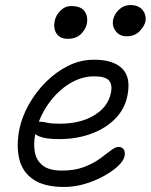

<svg xmlns="http://www.w3.org/2000/svg" viewBox="-20 -732 598 762"><path d="M482 -588Q455 -588 439.5 -608Q424 -628 429 -654Q434 -677 453 -694.5Q472 -712 497 -712Q530 -712 546 -692Q562 -672 557 -646Q554 -630 535 -609Q516 -588 482 -588ZM249 -578Q219 -578 205 -598Q191 -618 197 -649Q202 -672 220 -690Q238 -708 262 -708Q301 -708 315.5 -687.5Q330 -667 325 -639Q320 -615 301 -596.5Q282 -578 249 -578ZM235 10Q156 10 112.5 -19.5Q69 -49 56.5 -101Q44 -153 57 -220Q67 -268 94 -316.5Q121 -365 161 -405.5Q201 -446 250 -470.5Q299 -495 353 -495Q430 -495 465 -460Q500 -425 486 -354Q476 -300 437.5 -261Q399 -222 341.5 -201Q284 -180 216 -180Q176 -180 153 -185.5Q130 -191 120 -200Q112 -160 118.5 -127Q125 -94 150.5 -74.5Q176 -55 225 -55Q276 -55 313 -69Q350 -83 376 -102Q402 -121 420 -135Q438 -149 450 -149Q464 -149 471 -139Q478 -129 474 -111Q470 -93 448 -72.5Q426 -52 391.5 -33Q357 -14 316.5 -2Q276 10 235 10ZM140 -249Q151 -249 167 -245Q183 -241 216 -241Q299 -241 354 -274.5Q409 -308 420 -363Q427 -396 412.5 -412.5Q398 -429 354 -429Q307 -429 263.5 -404.5Q220 -380 186.5 -339Q153 -298 134 -249Z"/></svg>

Font: Shantell Sans Normal
Style: Italic
Weight: 300
Italic angle: -11.31°
Designer: Stephen Nixon, Anya Danilova, Shantell Martin
Foundry: Arrow Type
Version: Version 1.008;[a672d596b]